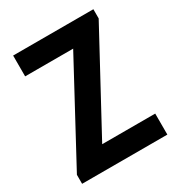

<svg xmlns="http://www.w3.org/2000/svg" viewBox="-154 -730 769 831"><g transform="rotate(-30 230.5 -315.0)"><path d="M176 -105H441V0H15V-45L274 -526H34V-630H435V-584Z"/></g></svg>

Font: Pragati Narrow
Style: Bold
Weight: 700
Designer: Hector Gatti, Marcela Romero, Pablo Cosgaya and Nicolas Silva
Foundry: Omnibus-Type
Version: Version 1.010; ttfautohint (v1.3)